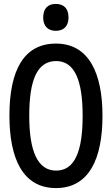

<svg xmlns="http://www.w3.org/2000/svg" viewBox="-20 -948 570 978"><path d="M264 -791C304 -791 329 -814 329 -859C329 -906 304 -928 264 -928C225 -928 200 -906 200 -859C200 -814 225 -791 264 -791ZM265 10C436 10 502 -143 502 -358C502 -573 434 -726 265 -726C102 -726 28 -591 28 -359C28 -146 93 10 265 10ZM266 -79C171 -79 129 -179 129 -358C129 -536 167 -637 266 -637C360 -637 401 -539 401 -358C401 -178 361 -79 266 -79Z"/></svg>

Font: Noto Sans Mono Condensed Medium
Style: Regular
Weight: 500
Width: 3
Designer: Monotype Design Team
Foundry: Monotype Imaging Inc.
Version: Version 2.014